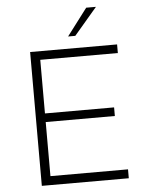

<svg xmlns="http://www.w3.org/2000/svg" viewBox="-59 -939 745 986"><g transform="rotate(-5 313.0 -446.0)"><path d="M317.4 -752.4 422.9 -891.6H473.1L354.5 -752.4ZM116.2 0V-689.9H564.5V-645.5H164.6V-369.1H521V-324.7H164.6V-45.9H564.5V0Z"/></g></svg>

Font: HK Grotesk Light Legacy
Style: Regular
Weight: 300
Designer: Alfredo Marco Pradil
Foundry: Hanken Design Co.
Version: Version 2.022;PS 002.022;hotconv 1.0.88;makeotf.lib2.5.64775